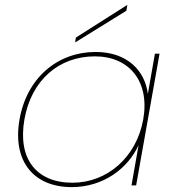

<svg xmlns="http://www.w3.org/2000/svg" viewBox="-20 -760 711 787"><path d="M60 -270C30 -98 119 7 274 7C403 7 504 -69 548 -165L519 0H538L634 -540H615L586 -375C574 -471 501 -547 372 -547C217 -547 90 -442 60 -270ZM567 -270C539 -114 418 -11 277 -11C129 -11 52 -109 80 -270C108 -431 221 -529 369 -529C510 -529 595 -426 567 -270ZM291 -606 288 -586 498 -716 502 -740Z"/></svg>

Font: Poppins Devanagari Thin
Style: Italic
Weight: 100
Italic angle: -10°
Designer: Ninad Kale (Devanagari), Jonny Pinhorn (Latin)
Foundry: Indian Type Foundry
Version: 4.005